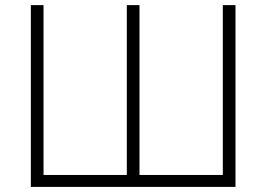

<svg xmlns="http://www.w3.org/2000/svg" viewBox="-20 -734 1046 754"><path d="M904.8 0H101.1V-713.9H150.9V-46.9H478V-713.9H527.8V-46.9H855V-713.9H904.8Z"/></svg>

Font: OpenSans-Light
Style: Regular
Weight: 300
Foundry: Ascender Corporation
Version: Version 1.10